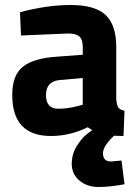

<svg xmlns="http://www.w3.org/2000/svg" viewBox="-20 -532 550 768"><path d="M474 12 436 11Q392 52 392 81Q392 114 424 114L466 110L478 205Q419 216 373.5 216Q328 216 297.5 190Q267 164 267 124Q267 84 287.5 51.5Q308 19 328 4L348 -11L351 -10L331 -23Q259 12 184 12Q29 12 29 -152Q29 -232 72 -265.5Q115 -299 204 -305L311 -313V-344Q311 -375 297 -386.5Q283 -398 252 -398L64 -390L60 -483Q167 -512 263.5 -512Q360 -512 402.5 -472Q445 -432 445 -344V-136Q447 -112 453 -102.5Q459 -93 478 -89ZM220 -212Q164 -207 164 -152Q164 -97 213 -97Q251 -97 296 -109L311 -113V-220Z"/></svg>

Font: Titillium Web
Style: Bold
Weight: 700
Version: Version 1.001;PS 57.000;hotconv 1.0.70;makeotf.lib2.5.55311